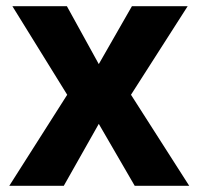

<svg xmlns="http://www.w3.org/2000/svg" viewBox="-20 -600 641 620"><path d="M10 0 197 -294 20 -580H196L299 -393L406 -580H586L403 -294L591 0H415L299 -200L186 0Z"/></svg>

Font: Menbere
Style: Regular
Weight: 400
Designer: Aleme Tadesse
Foundry: Sorkin Type Co
Version: Version 1.000